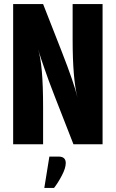

<svg xmlns="http://www.w3.org/2000/svg" viewBox="-20 -713 572 949"><path d="M224 61H270Q305 61 305 93Q305 118 285.5 155Q266 192 247 216H199ZM339 -693H487V0H343L250 -238Q234 -278 220.5 -315.5Q207 -353 198 -379Q189 -405 182.5 -424.5Q176 -444 172.5 -456Q169 -468 168 -470Q193 -395 193 -184V0H45V-693H193L284 -461Q347 -300 363 -231Q339 -322 339 -519Z"/></svg>

Font: Khand Black
Style: Regular
Weight: 900
Designer: Sanchit Sawaria and Jyotish Sonowal (Devanagari), Satya Rajpurohit (Latin)
Foundry: Indian Type Foundry
Version: Version 2.000;PS 1.0;hotconv 1.0.79;makeotf.lib2.5.61930